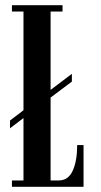

<svg xmlns="http://www.w3.org/2000/svg" viewBox="-20 -720 390 740"><path d="M26 0V-24.5H70.5V-265L18.5 -225.5V-255.5L70.5 -295V-675.5H26V-700H221V-675.5H175V-373.5L257 -435.5V-405.5L175 -344V-24.5H206Q243.5 -24.5 260.5 -62.5Q277.5 -100.5 277.5 -161H302V0Z"/></svg>

Font: Imbue 50pt SemiBold
Style: Regular
Weight: 600
Designer: Tyler Finck
Foundry: Etcetera Type Company
Version: Version 1.102; ttfautohint (v1.8.3)